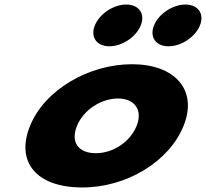

<svg xmlns="http://www.w3.org/2000/svg" viewBox="-20 -811 908 846"><path d="M536.2 -791C480.1 -791 418.5 -750 397.9 -699C377.3 -648 405.8 -607 461.9 -607C518 -607 579.7 -648 600.3 -699C620.9 -750 592.3 -791 536.2 -791ZM796.9 -791C740.8 -791 679.2 -750 658.6 -699C638 -648 666.5 -607 722.6 -607C778.7 -607 840.4 -648 861 -699C881.6 -750 853 -791 796.9 -791ZM112.2 -256C176.8 -416 371.7 -528 562 -528C749 -528 853.3 -416 788.7 -256C724.8 -98 537.3 15 342.6 15C139.1 15 48.3 -98 112.2 -256ZM319 -256C290.7 -186 323.3 -136 402.5 -136C478.4 -136 553.6 -186 581.9 -256C610.6 -327 572.5 -377 499.9 -377C426.2 -377 347.7 -327 319 -256Z"/></svg>

Font: Hussar
Style: BdWideOblFour
Weight: 700
Foundry: Cannot Into Space Fonts
Version: Version 2.00